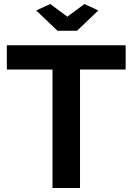

<svg xmlns="http://www.w3.org/2000/svg" viewBox="-20 -935 659 955"><path d="M230 -915 315 -852 400 -915 469 -883 363 -782H266L160 -883ZM605 -589H378V0H241V-589H14V-710H605Z"/></svg>

Font: Raleway-v4020
Style: Bold
Weight: 700
Designer: Matt McInerney, Pablo Impallari, Rodrigo Fuenzalida
Foundry: Matt McInerney, Pablo Impallari, Rodrigo Fuenzalida
Version: Version 4.020;PS 004.020;hotconv 1.0.88;makeotf.lib2.5.64775